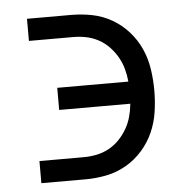

<svg xmlns="http://www.w3.org/2000/svg" viewBox="-43 -562 587 605"><g transform="rotate(-5 250.0 -260.0)"><path d="M64 0V-70H204Q224 -70 244.5 -74Q265 -78 283.5 -88Q302 -98 316.5 -113Q331 -128 341.5 -146Q352 -164 357.5 -184Q363 -204 365 -225H140V-295H365Q363 -316 357.5 -336Q352 -356 341.5 -374Q331 -392 316.5 -407Q302 -422 283.5 -432Q265 -442 244.5 -446Q224 -450 204 -450H64V-520H204Q237 -520 270 -513.5Q303 -507 332.5 -490Q362 -473 384.5 -447.5Q407 -422 420.5 -391.5Q434 -361 439 -327.5Q444 -294 444 -260Q444 -226 439 -192.5Q434 -159 420.5 -128.5Q407 -98 384.5 -72.5Q362 -47 332.5 -30Q303 -13 270 -6.5Q237 0 204 0Z"/></g></svg>

Font: Iosevka Curly
Style: Regular
Weight: 400
Monospace: yes
Designer: Belleve Invis
Foundry: Belleve Invis
Version: Version 22.1.2; ttfautohint (v1.8.4)